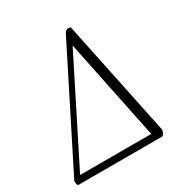

<svg xmlns="http://www.w3.org/2000/svg" viewBox="-155 -774 852 893"><g transform="rotate(-30 271.0 -327.5)"><path d="M10 0Q2 -8 4 -26L311 -636Q320 -655 334 -655Q338 -655 341.5 -654Q345 -653 347 -652L477 -28Q474 -8 462 0ZM41 -36H423L312 -575Z"/></g></svg>

Font: Petrona ExtraLight
Style: Italic
Weight: 200
Italic angle: -9°
Designer: Ringo R. Seeber
Foundry: Ringo R. Seeber
Version: Version 2.001; ttfautohint (v1.8.3)